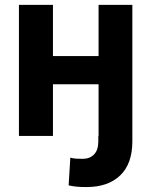

<svg xmlns="http://www.w3.org/2000/svg" viewBox="-20 -550 609 777"><path d="M330.1 207Q308.1 207 291.7 205.6Q275.4 204.1 257.8 200.2L264.6 87.9Q276.4 91.3 287.4 92Q298.3 92.8 314.5 92.8Q343.3 92.8 360.6 75Q377.9 57.1 377.9 22.5V0H378.9V-209H194.3V0H56.6V-530.3H194.3V-323.2H378.9V-530.3H515.6V22.5Q515.6 112.3 466.6 159.7Q417.5 207 330.1 207Z"/></svg>

Font: Pretendard
Style: Bold
Weight: 700
Designer: Base glyphs from Inter by Rasmus Andersson; Hangeul glyphs from Noto Sans CJK(Source Han Sans) by Jang Soo-young and Kan
Foundry: Kil Hyung-jin
Version: Version 1.309